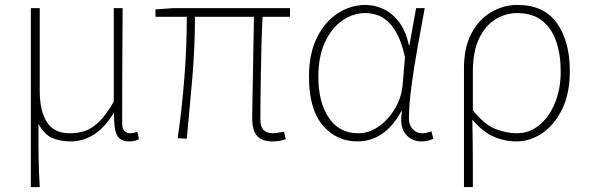

<svg xmlns="http://www.w3.org/2000/svg" viewBox="-20 -560 2388 778"><path d="M105 198V-527H141V-192Q141 -112 169.5 -66Q198 -20 263 -20Q292 -20 320 -28Q348 -36 378 -63.5Q408 -91 441 -148V-527H477Q476 -408 475.5 -293Q475 -178 475 -59Q475 -40 484 -30Q493 -20 506 -20Q514 -20 520.5 -21.5Q527 -23 537 -26L543 4Q536 8 526 10.5Q516 13 503 13Q466 13 453.5 -13.5Q441 -40 442 -101H440Q404 -42 360 -14.5Q316 13 267 13Q224 13 191.5 -1Q159 -15 136 -58Q136 -12 136 21.5Q136 55 136.5 82.5Q137 110 138 137Q139 164 141 198Z M1084 13Q1042 13 1022 -9Q1002 -31 1002 -81Q1002 -108 1003 -156Q1004 -204 1005 -262.5Q1006 -321 1007 -381Q1008 -441 1009 -492H770Q770 -368 759 -241Q748 -114 737 2L700 0Q717 -116 727 -243.5Q737 -371 737 -492H610V-522L682 -527H1155V-492H1044Q1041 -439 1039.5 -378Q1038 -317 1037 -257.5Q1036 -198 1035.5 -150Q1035 -102 1035 -75Q1035 -20 1086 -20Q1097 -20 1131 -26L1138 4Q1126 8 1113.5 10.5Q1101 13 1084 13Z M1428 13Q1343 13 1287.5 -52.5Q1232 -118 1232 -249Q1232 -342 1264 -407Q1296 -472 1348.5 -506Q1401 -540 1461 -540Q1497 -540 1532.5 -524Q1568 -508 1596 -472Q1624 -436 1637 -376H1639L1666 -527H1701Q1687 -451 1672 -368Q1657 -285 1647 -209.5Q1637 -134 1637 -79Q1637 -53 1652.5 -36.5Q1668 -20 1690 -20Q1700 -20 1710.5 -22.5Q1721 -25 1728 -28L1736 2Q1728 6 1716 9.5Q1704 13 1687 13Q1647 13 1622.5 -18Q1598 -49 1609 -109H1606Q1539 13 1428 13ZM1431 -20Q1475 -20 1514.5 -47.5Q1554 -75 1581 -121Q1608 -167 1612 -222L1621 -328Q1608 -387 1589 -422.5Q1570 -458 1547.5 -476.5Q1525 -495 1502.5 -501Q1480 -507 1460 -507Q1411 -507 1367.5 -477Q1324 -447 1297 -389.5Q1270 -332 1270 -249Q1270 -145 1312.5 -82.5Q1355 -20 1431 -20Z M1860 198V-283Q1860 -368 1890.5 -425Q1921 -482 1970.5 -511Q2020 -540 2077 -540Q2184 -540 2236.5 -466.5Q2289 -393 2289 -271Q2289 -182 2258 -118Q2227 -54 2177.5 -20.5Q2128 13 2073 13Q2024 13 1980 -6.5Q1936 -26 1894 -75Q1895 -22 1895.5 19.5Q1896 61 1896 103Q1896 145 1896 198ZM2075 -20Q2124 -20 2164 -52Q2204 -84 2228 -141Q2252 -198 2252 -271Q2252 -338 2234 -391.5Q2216 -445 2177 -476Q2138 -507 2075 -507Q2029 -507 1988 -482Q1947 -457 1921.5 -404.5Q1896 -352 1896 -268V-113Q1943 -55 1987.5 -37.5Q2032 -20 2075 -20Z"/></svg>

Font: Source Han Sans SC ExtraLight
Style: Regular
Weight: 250
Designer: Ryoko NISHIZUKA 西塚涼子 (kana, bopomofo & ideographs); Paul D. Hunt (Latin, Greek & Cyrillic); Sandoll Communications 산돌커뮤니
Foundry: Adobe
Version: Version 2.004;hotconv 1.0.118;makeotfexe 2.5.65603